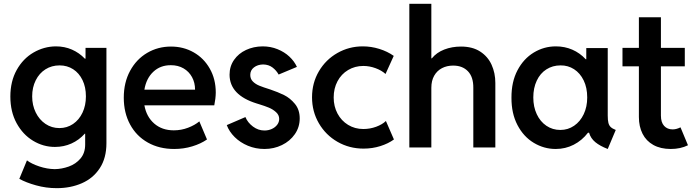

<svg xmlns="http://www.w3.org/2000/svg" viewBox="-20 -772 3640 1005"><path d="M81.1 164.1 121.1 67.4Q144.5 85.4 185.5 99.1Q226.6 112.8 266.6 113.3Q303.7 112.8 340.3 99.6Q377 86.4 401.4 57.6Q425.8 28.8 425.8 -15.6V-72.3H423.8Q393.6 -38.6 353.8 -20.8Q314 -2.9 267.6 -2.9Q206.5 -2.9 153.1 -35.2Q99.6 -67.4 66.9 -127.2Q34.2 -187 34.2 -266.6Q34.2 -346.2 67.4 -405.8Q100.6 -465.3 155.5 -497.1Q210.4 -528.8 272.5 -529.3Q317.9 -529.3 356.4 -512.5Q395 -495.6 424.3 -464.8H427.7V-521.5H537.1V-22.5Q537.1 55.2 502.4 108.2Q467.8 161.1 408.7 187Q349.6 212.9 277.3 212.9Q221.2 212.9 168.7 198.2Q116.2 183.6 81.1 164.1ZM429.7 -267.6Q429.7 -315.9 411.9 -352.8Q394 -389.6 362.8 -409.7Q331.5 -429.7 292 -429.7Q250.5 -429.7 218 -409.2Q185.5 -388.7 167 -351.6Q148.4 -314.5 148.4 -267.6Q148.4 -221.2 167 -183.3Q185.5 -145.5 218 -123.5Q250.5 -101.6 291 -101.6Q330.6 -101.6 362.3 -123Q394 -144.5 411.9 -182.4Q429.7 -220.2 429.7 -267.6Z M627.9 -260.7Q627.9 -340.3 660.9 -401.1Q693.8 -461.9 750.2 -495.1Q806.6 -528.3 875 -528.3Q940.4 -528.3 993.7 -498Q1046.9 -467.8 1078.1 -412.8Q1109.4 -357.9 1109.4 -287.1Q1108.9 -255.9 1101.6 -220.7H735.8Q746.6 -160.6 787.4 -125.2Q828.1 -89.8 889.6 -89.8Q928.7 -89.8 964.1 -103.3Q999.5 -116.7 1023.4 -136.7L1063.5 -42Q1031.2 -19.5 986.3 -5.9Q941.4 7.8 891.6 7.8Q813.5 7.8 753.7 -25.9Q693.8 -59.6 660.9 -120.6Q627.9 -181.6 627.9 -260.7ZM1001 -302.7Q1001 -339.4 985.1 -368.4Q969.2 -397.5 940.7 -414.1Q912.1 -430.7 875 -430.7Q819.8 -431.2 782.7 -396.5Q745.6 -361.8 735.8 -302.7Z M1167 -117.2 1264.6 -159.2Q1276.4 -130.4 1304 -109.6Q1331.5 -88.9 1364.3 -88.9Q1384.8 -88.9 1402.6 -96.9Q1420.4 -105 1430.9 -118.9Q1441.4 -132.8 1441.4 -149.4Q1441.4 -169.9 1425 -184.8Q1408.7 -199.7 1387.5 -208.5Q1366.2 -217.3 1335.9 -226.6L1323.2 -230.5Q1182.1 -274.4 1181.6 -380.9Q1181.6 -424.8 1205.1 -458.5Q1228.5 -492.2 1267.8 -510.5Q1307.1 -528.8 1354.5 -529.3Q1396.5 -529.3 1432.6 -514.6Q1468.8 -500 1494.6 -475.8Q1520.5 -451.7 1534.2 -421.9L1438.5 -381.8Q1426.3 -403.8 1406.2 -418.9Q1386.2 -434.1 1357.4 -434.6Q1328.6 -434.1 1309.3 -419.2Q1290 -404.3 1290 -379.9Q1290 -358.9 1303.5 -345.5Q1316.9 -332 1336.9 -323.7Q1356.9 -315.4 1394.5 -303.7Q1435.1 -290 1466.8 -274.4Q1498.5 -258.8 1523.7 -228.3Q1548.8 -197.8 1548.8 -152.3Q1548.8 -106.4 1523.4 -69.8Q1498 -33.2 1455.8 -12.7Q1413.6 7.8 1364.3 7.8Q1318.4 7.8 1277.8 -9Q1237.3 -25.9 1208.5 -54.4Q1179.7 -83 1167 -117.2Z M1613.3 -262.7Q1613.3 -337.9 1649.2 -398.9Q1685.1 -460 1746.1 -494.6Q1807.1 -529.3 1878.9 -529.3Q1922.9 -529.3 1965.3 -516.1Q2007.8 -502.9 2041 -479.5L1998 -384.8Q1977.1 -403.8 1945.3 -415.3Q1913.6 -426.8 1881.8 -426.8Q1837.9 -426.8 1802.2 -405.5Q1766.6 -384.3 1746.6 -346.7Q1726.6 -309.1 1726.6 -261.7Q1726.6 -215.3 1746.6 -177.7Q1766.6 -140.1 1802 -118.4Q1837.4 -96.7 1881.8 -96.7Q1917 -96.7 1949.2 -108.6Q1981.4 -120.6 2000 -138.7L2042 -42Q2012.7 -20.5 1970.9 -7.3Q1929.2 5.9 1882.8 5.9Q1808.6 5.9 1746.8 -29.5Q1685.1 -64.9 1649.2 -126.5Q1613.3 -188 1613.3 -262.7Z M2122.6 -752H2237.8V-466.8H2240.7Q2265.1 -497.1 2305.4 -512.7Q2345.7 -528.3 2393.1 -528.3Q2453.1 -528.3 2493.4 -502.2Q2533.7 -476.1 2553.2 -432.9Q2572.8 -389.6 2572.8 -337.9V0H2457.5V-312.5Q2458 -369.1 2429.4 -398.9Q2400.9 -428.7 2352.1 -428.7Q2319.3 -428.7 2293.5 -415.3Q2267.6 -401.9 2252.7 -375.7Q2237.8 -349.6 2237.8 -312.5V0H2122.6Z M3063.5 -77.1H3057.6Q3026.4 -36.6 2982.9 -14.4Q2939.5 7.8 2888.7 7.8Q2827.6 7.8 2774.2 -24.2Q2720.7 -56.2 2688.7 -117.2Q2656.7 -178.2 2657.2 -260.7Q2656.7 -343.3 2688.7 -404.1Q2720.7 -464.8 2774.2 -497.1Q2827.6 -529.3 2889.6 -529.3Q2936 -529.3 2975.8 -512Q3015.6 -494.6 3045.9 -461.9H3048.8V-520.5H3161.1V-167Q3161.1 -142.6 3164.6 -128.9Q3168 -115.2 3176.8 -106.9Q3185.5 -98.6 3203.1 -91.8L3161.1 7.8Q3120.6 -7.8 3096.2 -27.8Q3071.8 -47.9 3063.5 -77.1ZM3053.7 -261.7Q3053.7 -313 3035.2 -351.1Q3016.6 -389.2 2984.9 -409.7Q2953.1 -430.2 2914.1 -429.7Q2872.6 -429.7 2840.1 -408.9Q2807.6 -388.2 2789.6 -349.9Q2771.5 -311.5 2771.5 -261.7Q2771.5 -212.9 2789.6 -174.3Q2807.6 -135.7 2839.8 -113.8Q2872.1 -91.8 2913.1 -91.8Q2953.1 -91.8 2985.1 -113.8Q3017.1 -135.7 3035.4 -174.3Q3053.7 -212.9 3053.7 -261.7Z M3324.2 -159.2V-424.8H3238.3V-521.5H3324.2V-681.6H3439.5V-521.5H3564.5V-424.8H3439.5V-167Q3439.5 -131.3 3456.3 -113Q3473.1 -94.7 3501 -94.7Q3520.5 -94.7 3542 -105.5L3581.1 -11.7Q3542 7.8 3491.2 7.8Q3437.5 7.8 3399.9 -13.2Q3362.3 -34.2 3343.3 -72Q3324.2 -109.9 3324.2 -159.2Z"/></svg>

Font: Reddit Sans Strawberry SemiBold
Style: Regular
Weight: 600
Designer: Stephen Hutchings
Foundry: Reddit
Version: Version 1.013